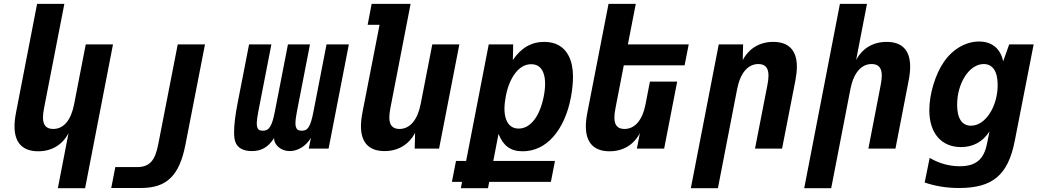

<svg xmlns="http://www.w3.org/2000/svg" viewBox="-20 -780 5458 1008"><path d="M283.7 208H426.8L573.2 -546.9H430.2L369.1 -232.9C353.5 -151.9 316.4 -103 259.3 -103C223.6 -103 205.6 -122.1 205.6 -163.1C205.6 -176.8 207.5 -193.4 211.4 -212.9L317.9 -759.8H174.8L64.5 -190.9C59.1 -163.6 56.2 -138.7 56.2 -116.2C56.2 -29.8 99.6 14.2 180.7 14.2C251.5 14.2 307.6 -19.5 339.8 -81.1Z M564 207H718.3C786.6 207 837.4 191.4 875 154.8C913.6 117.7 938 59.6 953.6 -21L1056.2 -546.9H913.1L810.5 -21C802.2 22 790.5 51.8 772.9 70.3C755.4 88.9 731.4 97.2 699.7 97.2H585.4Z M1302.2 13.2C1350.1 13.2 1386.2 -4.9 1418.9 -54.7C1418.9 -34.2 1429.7 -18.1 1443.4 -6.8C1458 5.4 1477.5 13.2 1501 13.2C1545.4 13.2 1588.9 -15.6 1612.3 -56.6L1601.1 0H1705.1L1811.5 -546.9H1694.3L1626 -195.8C1618.2 -155.3 1610.8 -129.4 1601.1 -113.8C1591.3 -98.1 1579.6 -93.8 1564 -93.8C1544.9 -93.8 1537.1 -100.6 1533.2 -114.7C1531.7 -119.6 1531.2 -126 1531.2 -132.8C1531.2 -148.4 1533.7 -168.9 1539.1 -195.8L1607.4 -546.9H1491.7L1423.3 -195.8C1415.5 -155.8 1408.2 -130.9 1397.9 -114.7C1387.7 -98.6 1376 -93.8 1359.4 -93.8C1343.3 -93.8 1334.5 -98.1 1330.1 -113.8C1328.6 -118.7 1328.1 -125 1328.1 -131.3C1328.1 -147 1331.1 -167.5 1336.4 -195.8L1404.8 -546.9H1287.6L1227.5 -238.8C1214.8 -174.3 1209 -124 1209 -86.4C1209 -64.9 1210.9 -47.9 1215.3 -35.6C1226.6 -3.4 1256.8 13.2 1302.2 13.2Z M1999 13.2C2069.8 13.2 2126 -20.5 2159.2 -82L2157.2 0H2285.2L2391.6 -546.9H2249.5L2188.5 -233.9C2172.4 -151.4 2132.8 -103 2077.1 -103C2042 -103 2023.9 -122.1 2023.9 -163.6C2023.9 -177.2 2025.9 -193.8 2029.8 -213.9L2135.7 -759.8H1931.2L1910.2 -649.9H1972.7L1883.3 -191.9C1877.9 -164.1 1875 -139.6 1875 -117.2C1875 -30.3 1918.5 13.2 1999 13.2Z M2399.4 208H2542L2548.3 174.8H2872.1L2893.6 64.9H2569.8L2597.2 -77.1C2622.1 -14.2 2660.2 14.2 2724.1 14.2C2784.7 14.2 2839.4 -11.2 2883.8 -61C2928.7 -111.3 2961.9 -184.6 2978 -272.9C2984.9 -310.1 2988.3 -349.1 2988.3 -377.4C2988.3 -418.5 2981 -455.6 2966.8 -484.4C2941.4 -536.1 2896 -560.1 2836.9 -560.1C2769.5 -560.1 2715.3 -528.3 2672.4 -464.8L2674.3 -546.9H2545.9L2427.2 64.9H2374L2352.5 174.8H2405.8ZM2702.6 -105C2671.4 -105 2649.9 -121.1 2638.2 -150.4C2631.8 -166 2628.4 -186 2628.4 -208.5C2628.4 -229.5 2631.3 -253.4 2635.3 -273.9C2644.5 -323.2 2662.1 -367.2 2686.5 -397.9C2709.5 -426.8 2737.3 -442.9 2768.6 -442.9C2784.2 -442.9 2797.4 -439 2808.1 -431.6C2830.6 -416 2841.8 -382.8 2841.8 -340.3C2841.8 -298.8 2831.1 -245.1 2814 -203.1C2805.7 -182.1 2794.9 -163.6 2784.2 -149.9C2761.2 -120.6 2733.9 -105 2702.6 -105Z M3180.2 14.2C3251 14.2 3307.1 -19.5 3339.4 -81.1L3323.7 0H3466.8L3535.2 -351.6H3392.1L3369.1 -232.9C3352.5 -147.5 3312.5 -103 3258.3 -103C3223.1 -103 3205.6 -122.1 3205.6 -162.6C3205.6 -176.3 3207.5 -193.4 3211.4 -212.9L3254.9 -437H3574.2L3595.7 -546.9H3276.4L3317.9 -759.8H3174.8L3064 -190.9C3058.6 -163.6 3055.7 -138.7 3055.7 -116.2C3055.7 -29.8 3099.1 14.2 3180.2 14.2Z M3606.9 208H3749L3850.1 -313C3866.7 -397.9 3907.2 -443.8 3961.4 -443.8C3996.6 -443.8 4014.6 -424.8 4014.6 -383.3C4014.6 -369.6 4012.7 -353 4008.8 -333L3943.8 0H4085.9L4155.3 -355C4160.6 -382.8 4163.6 -407.2 4163.6 -429.7C4163.6 -516.6 4120.1 -560.1 4039.6 -560.1C3968.8 -560.1 3912.6 -526.4 3879.4 -464.8L3881.3 -546.9H3753.4Z M4202.1 208H4343.8L4444.8 -313C4461.4 -397.9 4502 -443.8 4556.2 -443.8C4591.3 -443.8 4609.4 -424.8 4609.4 -383.3C4609.4 -369.6 4607.4 -353 4603.5 -333L4539.1 0H4681.2L4750 -355C4755.4 -382.8 4758.3 -407.2 4758.3 -430.2C4758.3 -517.1 4715.3 -560.1 4634.8 -560.1C4561.5 -560.1 4505.9 -524.4 4474.6 -464.8L4531.7 -759.8H4389.6Z M5015.6 207C5191.4 207 5272.5 139.2 5307.6 -41L5406.7 -546.9H5278.3L5246.6 -458C5232.9 -524.9 5187.5 -562 5120.1 -562C5050.3 -562 4981.9 -522.5 4935.5 -455.1C4889.6 -388.7 4858.9 -285.2 4858.9 -201.2C4858.9 -79.1 4923.8 -7.8 5025.4 -7.8C5086.9 -7.8 5138.7 -34.2 5174.8 -89.8L5161.6 -24.9C5145.5 55.2 5105 92.8 5018.6 92.8C4964.8 92.8 4909.7 78.1 4860.8 48.8L4834.5 178.2C4891.1 197.3 4948.7 207 5015.6 207ZM5077.6 -120.1C5032.2 -120.1 5004.9 -155.8 5004.9 -230C5004.9 -342.8 5068.4 -443.8 5144.5 -443.8C5189.5 -443.8 5217.8 -408.2 5217.8 -334C5217.8 -223.1 5155.3 -120.1 5077.6 -120.1Z"/></svg>

Font: Hack
Style: Bold Oblique
Weight: 700
Italic angle: -12°
Monospace: yes
Designer: Christopher Simpkins
Foundry: Christopher Simpkins
Version: Version 2.010